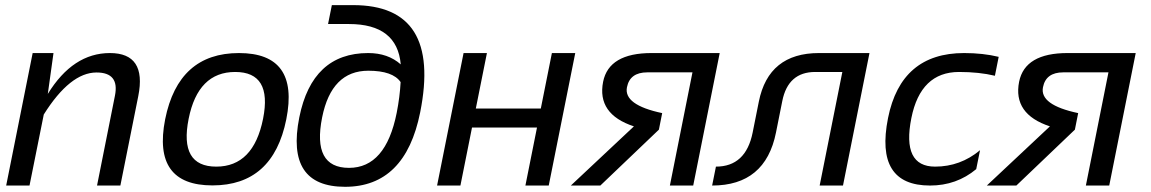

<svg xmlns="http://www.w3.org/2000/svg" viewBox="-20 -718 4455 743"><path d="M3.9 0 106.4 -512.7H187L165 -354.5Q262.2 -512.7 405.3 -512.7Q548.3 -512.7 515.1 -346.2L445.8 0H355.5L424.8 -347.7Q442.9 -437.5 353.5 -437.5Q251.5 -437.5 149.4 -274.9L94.2 0Z M816.9 -73.2Q960.9 -73.2 998 -258.3Q1034.2 -439.5 890.1 -439.5Q746.1 -439.5 710 -258.3Q672.9 -73.2 816.9 -73.2ZM619.1 -256.3Q670.4 -512.7 904.8 -512.7Q1139.2 -512.7 1087.9 -256.3Q1036.6 -0.5 802.2 -0.5Q568.8 -0.5 619.1 -256.3Z M1515.1 -281.2Q1527.3 -342.8 1530.3 -400.4Q1500 -444.3 1405.3 -444.3Q1262.7 -444.3 1226.6 -263.7Q1187.5 -68.4 1330.6 -68.4Q1472.7 -68.4 1515.1 -281.2ZM1606 -283.2Q1548.3 4.9 1315.4 4.9Q1084.5 4.9 1138.2 -263.7Q1188 -512.7 1404.8 -512.7Q1481.4 -512.7 1530.8 -468.8Q1517.1 -625 1330.6 -625H1249.5L1264.2 -698.2H1346.2Q1689 -698.2 1606 -283.2Z M1671.4 0 1773.9 -512.7H1864.3L1821.3 -297.9H2072.8L2115.7 -512.7H2206.1L2103.5 0H2013.2L2058.1 -224.6H1806.6L1761.7 0Z M2572.3 0 2659.7 -438H2484.9Q2417.5 -438 2406.2 -380.4Q2392.6 -312 2542.5 -280.3L2529.8 -216.3L2303.2 0H2189L2433.1 -229Q2289.1 -276.4 2314 -401.9Q2336.4 -512.7 2501.5 -512.7H2765.1L2662.6 0Z M2750.5 -73.2Q2866.2 -73.2 2892.6 -205.1L2916.5 -324.7Q2954.1 -512.7 3149.4 -512.7H3344.7L3242.2 0H3151.9L3239.7 -439.5H3134.8Q3029.8 -439.5 3007.3 -327.1L2982.9 -205.1Q2941.9 0 2735.8 0Z M3757.8 -63.5Q3681.6 0 3579.1 0Q3364.3 0 3416.5 -261.2Q3466.8 -512.7 3710.9 -512.7Q3784.2 -512.7 3844.7 -498L3830.1 -424.8Q3769.5 -439.5 3691.4 -439.5Q3542.5 -439.5 3506.8 -261.2Q3469.2 -73.2 3598.6 -73.2Q3696.3 -73.2 3772.5 -136.7Z M4182.1 0 4269.5 -438H4094.7Q4027.3 -438 4016.1 -380.4Q4002.4 -312 4152.3 -280.3L4139.6 -216.3L3913.1 0H3798.8L4043 -229Q3898.9 -276.4 3923.8 -401.9Q3946.3 -512.7 4111.3 -512.7H4375L4272.5 0Z"/></svg>

Font: Sansation
Style: Italic
Weight: 400
Designer: Bernd Montag
Version: Version 1.301